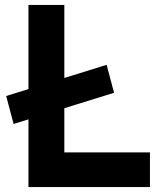

<svg xmlns="http://www.w3.org/2000/svg" viewBox="-20 -756 680 776"><path d="M411 -494 441 -381 35 -255 5 -368ZM95 -736H240V-140H586V0H95Z"/></svg>

Font: Reem Kufi Fun
Style: Bold
Weight: 700
Designer: Khaled Hosny
Version: Version 1.005